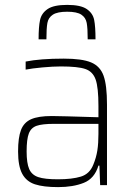

<svg xmlns="http://www.w3.org/2000/svg" viewBox="-20 -758 544 786"><path d="M54 -138Q54 -195 66 -226Q78 -257 107.5 -270Q137 -283 192 -283Q223 -283 383 -278V-324Q383 -400 371.5 -432.5Q360 -465 329.5 -475.5Q299 -486 229 -486Q197 -486 153.5 -482Q110 -478 85 -473V-506Q145 -518 241 -518Q316 -518 353 -502.5Q390 -487 404 -448Q418 -409 418 -330V0H390L387 -80H383Q367 -27 323 -9.5Q279 8 218 8Q158 8 123 -3.5Q88 -15 71 -46.5Q54 -78 54 -138ZM362 -84Q374 -113 378.5 -142Q383 -171 383 -210V-251H201Q153 -251 130 -243Q107 -235 98 -211.5Q89 -188 89 -138Q89 -90 99.5 -66Q110 -42 136.5 -33Q163 -24 217 -24Q275 -24 311 -35Q347 -46 362 -84ZM371 -597H339Q339 -642 335 -664Q331 -686 313 -698Q295 -710 255 -710Q215 -710 196.5 -698Q178 -686 174 -664Q170 -642 170 -597H138Q138 -649 144 -676.5Q150 -704 175 -721Q200 -738 255 -738Q310 -738 335 -721Q360 -704 365.5 -676.5Q371 -649 371 -597Z"/></svg>

Font: Saira Semi Condensed Thin
Style: Regular
Weight: 100
Width: 4
Designer: Hector Gatti with collaboration of the Omnibus-Type team
Foundry: Omnibus-Type
Version: Version 1.001; ttfautohint (v1.8)